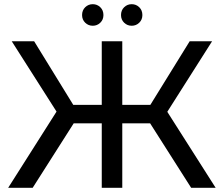

<svg xmlns="http://www.w3.org/2000/svg" viewBox="-20 -897 1069 917"><path d="M893 0 697 -308H564V0H466V-308H332L136 0H19L250 -364L36 -700H143L330 -396H466V-700H564V-396H698L886 -700H993L779 -363L1010 0ZM423 -774Q402 -774 387 -788.5Q372 -803 372 -825Q372 -848 387 -862.5Q402 -877 423 -877Q444 -877 459 -862.5Q474 -848 474 -825Q474 -803 459 -788.5Q444 -774 423 -774ZM609 -774Q588 -774 573 -788.5Q558 -803 558 -825Q558 -848 573 -862.5Q588 -877 609 -877Q630 -877 645 -862.5Q660 -848 660 -825Q660 -803 645 -788.5Q630 -774 609 -774Z"/></svg>

Font: Montserrat Medium
Style: Regular
Weight: 500
Designer: Julieta Ulanovsky
Foundry: Julieta Ulanovsky
Version: Version 9.000; ttfautohint (v1.8.4.7-5d5b)